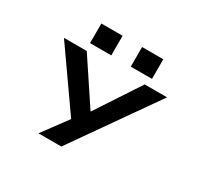

<svg xmlns="http://www.w3.org/2000/svg" viewBox="-186 -968 1471 1408"><g transform="rotate(30 550.0 -264.0)"><path d="M293.5 200 449 -10.5 105.5 -500H298.5L545 -129L789 -500H978.5L487.5 200ZM290.5 -728H470.5V-562H290.5ZM635.5 -728H815V-562H635.5Z"/></g></svg>

Font: Trispace Expanded
Style: Bold
Weight: 700
Width: 7
Designer: Tyler Finck
Foundry: Etcetera Type Company
Version: Version 1.210; ttfautohint (v1.8.3)